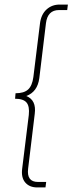

<svg xmlns="http://www.w3.org/2000/svg" viewBox="-20 -770 317 840"><path d="M77 -32 106 -267Q110 -305 96 -321.5Q82 -338 46 -338L48 -362Q85 -362 103 -378.5Q121 -395 126 -433L155 -668Q160 -707 183.5 -728.5Q207 -750 241 -750H277L274 -726H238Q188 -726 181 -668L152 -428Q144 -368 95 -350Q140 -332 132 -272L103 -32Q96 26 146 26H182L179 50H143Q109 50 90.5 28.5Q72 7 77 -32Z"/></svg>

Font: Haskoy Thin
Style: Italic
Weight: 100
Designer: Ertekin Erdin
Foundry: Ertekin Erdin
Version: Version 2.000; ttfautohint (v1.8.4.7-5d5b)